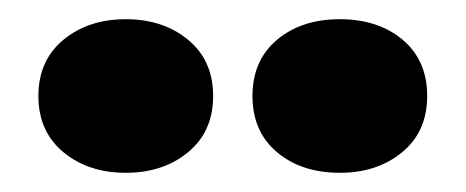

<svg xmlns="http://www.w3.org/2000/svg" viewBox="-20 -760 485 200"><path d="M111 -580Q72 -580 46 -601.5Q20 -623 20 -660Q20 -697 46 -718.5Q72 -740 111 -740Q150 -740 176 -718.5Q202 -697 202 -660Q202 -623 176 -601.5Q150 -580 111 -580ZM334 -580Q294 -580 268.5 -601.5Q243 -623 243 -660Q243 -697 268.5 -718.5Q294 -740 334 -740Q374 -740 399.5 -718.5Q425 -697 425 -660Q425 -623 399 -601.5Q373 -580 334 -580Z"/></svg>

Font: Golos Text ExtraBold
Style: Regular
Weight: 800
Designer: A.Korolkova, Vitaly Kuzmin
Foundry: ParaType Ltd
Version: Version 2.004